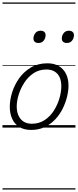

<svg xmlns="http://www.w3.org/2000/svg" viewBox="-20 -1030 629 1550"><path d="M231 19Q175 19 136.5 -4.5Q98 -28 78.5 -70.5Q59 -113 59 -168Q59 -223 78 -284Q97 -345 135 -398.5Q173 -452 230 -485.5Q287 -519 363 -519Q417 -519 455 -496.5Q493 -474 513 -433.5Q533 -393 533 -339Q533 -298 521.5 -250Q510 -202 486.5 -154Q463 -106 426.5 -67Q390 -28 341.5 -4.5Q293 19 231 19ZM237 -31Q296 -31 341 -61Q386 -91 415.5 -138Q445 -185 460 -237Q475 -289 475 -334Q475 -376 461.5 -406Q448 -436 421 -452.5Q394 -469 355 -469Q297 -469 252.5 -440Q208 -411 177.5 -364.5Q147 -318 131 -266.5Q115 -215 115 -171Q115 -128 129.5 -96.5Q144 -65 171 -48Q198 -31 237 -31ZM290 -683Q273 -683 261.5 -692Q250 -701 250 -719Q250 -743 265 -762.5Q280 -782 308 -782Q326 -782 337 -773Q348 -764 348 -745Q348 -722 333 -702.5Q318 -683 290 -683ZM520 -683Q502 -683 490.5 -692Q479 -701 479 -719Q479 -743 494 -762.5Q509 -782 536 -782Q554 -782 565.5 -773Q577 -764 577 -745Q577 -722 562 -702.5Q547 -683 520 -683ZM0 490H589V500H0ZM0 -20H589V0H0ZM0 -505H589V-500H0ZM0 -1010H589V-1000H0Z"/></svg>

Font: Playwrite MX Guides
Style: Regular
Weight: 400
Designer: Veronika Burian, José Scaglione
Foundry: TypeTogether
Version: Version 1.003